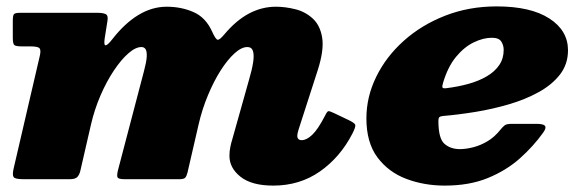

<svg xmlns="http://www.w3.org/2000/svg" viewBox="-20 -560 1815 600"><path d="M43 -520Q26.5 -520 23.2 -515.2Q20 -510.5 20 -494V-442Q20 -422.5 25.2 -418.8Q30.5 -415 50 -415H75Q98.5 -415 103.5 -409.2Q108.5 -403.5 104.5 -386L22.5 -33Q18 -13.5 22.5 -6.8Q27 0 53 0H198Q215 0 221.5 -6.8Q228 -13.5 231 -26L264 -169.5Q275 -217.5 294 -261.5Q313 -305.5 335.8 -339.5Q358.5 -373.5 381 -393.2Q403.5 -413 422 -413Q431 -413 435.2 -405.8Q439.5 -398.5 438.5 -382.2Q437.5 -366 430 -338L348.5 -27.5Q344.5 -11 347.5 -5.5Q350.5 0 370 0H541Q555 0 559.2 -5.2Q563.5 -10.5 566 -21L600.5 -170.5Q611.5 -218.5 629.8 -262.2Q648 -306 669.5 -339.8Q691 -373.5 712.8 -393.2Q734.5 -413 753 -413Q766.5 -413 770.5 -400.5Q774.5 -388 771 -365Q767.5 -342 758 -310L706 -125Q702.5 -114 699.8 -100.8Q697 -87.5 697 -73Q697 -35 731.8 -7.5Q766.5 20 834 20Q916.5 20 979.8 -24.2Q1043 -68.5 1081 -142Q1092 -163.5 1090.2 -169.8Q1088.5 -176 1067 -186L1024 -206.5Q1009.5 -213.5 1005.8 -212.5Q1002 -211.5 995.5 -198Q973.5 -155.5 955.8 -138.8Q938 -122 923 -122Q909 -122 909 -136Q909 -142 913 -155L973 -341Q993 -403.5 986.8 -442.2Q980.5 -481 957.2 -502.2Q934 -523.5 902.8 -531.2Q871.5 -539 842 -539Q798.5 -539 758.2 -517.8Q718 -496.5 681 -452.5Q666.5 -435 660.2 -435.8Q654 -436.5 643 -461Q623 -505.5 584.8 -522.2Q546.5 -539 501 -539Q455 -539 412.2 -513Q369.5 -487 331 -437.5Q317.5 -420 310.8 -418.5Q304 -417 307 -439L316 -496Q318.5 -512 310 -516Q301.5 -520 284 -520Z M1125 -190Q1125 -114.5 1159.5 -68.2Q1194 -22 1249.8 -1Q1305.5 20 1370 20Q1447 20 1504.8 -3.8Q1562.5 -27.5 1604.8 -65.2Q1647 -103 1677 -145Q1688 -160 1683.2 -166.5Q1678.5 -173 1656.5 -173H1579.5Q1563 -173 1557 -168.2Q1551 -163.5 1544.5 -155.5Q1526 -132 1503.8 -118.8Q1481.5 -105.5 1458.8 -99.8Q1436 -94 1417 -94Q1388 -94 1369 -110.5Q1350 -127 1350 -182.5Q1350 -190 1352.5 -193.2Q1355 -196.5 1364 -197.5Q1411.5 -201.5 1465.2 -210.2Q1519 -219 1570.2 -234Q1621.5 -249 1663.2 -272Q1705 -295 1730 -327.2Q1755 -359.5 1755 -403Q1755 -464.5 1696.8 -502.2Q1638.5 -540 1532 -540Q1445.5 -540 1371.2 -511Q1297 -482 1241.8 -432.5Q1186.5 -383 1155.8 -320.2Q1125 -257.5 1125 -190ZM1375.5 -284.5Q1365 -283 1363 -286.2Q1361 -289.5 1364.5 -301Q1379.5 -351.5 1405.2 -382.5Q1431 -413.5 1460.8 -427.8Q1490.5 -442 1517 -442Q1539 -442 1546.5 -430.2Q1554 -418.5 1554 -404Q1554 -377 1540 -356.5Q1526 -336 1501.2 -321.5Q1476.5 -307 1444.2 -298Q1412 -289 1375.5 -284.5Z"/></svg>

Font: Besley Black
Style: Italic
Weight: 900
Italic angle: -13°
Designer: Owen Earl
Foundry: indestructible type*
Version: Version 2.001